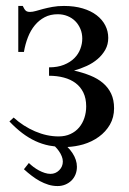

<svg xmlns="http://www.w3.org/2000/svg" viewBox="-20 -480 435 646"><path d="M363.8 -115.7Q363.8 -85 349.9 -60.8Q335.9 -36.6 312.7 -19.8Q289.6 -2.9 259.8 5.9Q233.9 13.2 207 14.6L207.5 15.1Q216.8 24.4 223.9 35.2Q231 45.9 234.9 57.6Q238.8 69.3 238.8 81.1Q238.8 95.2 233.9 107.2Q229 119.1 220.2 127.7Q211.4 136.2 199.5 141.1Q187.5 146 173.8 146Q157.7 146 142.8 141.4Q127.9 136.7 114 129.2Q100.1 121.6 86.7 111.3Q73.2 101.1 60.5 89.4L77.1 68.4Q84 75.2 92.8 81.8Q101.6 88.4 111.1 93.5Q120.6 98.6 130.6 101.8Q140.6 105 149.9 105Q167 105 179.2 92.8Q191.4 80.6 191.4 63.5Q191.4 54.7 187.7 45.7Q184.1 36.6 178.2 28.3Q172.4 20 165 12.7Q155.3 11.7 145.5 9.8Q121.1 4.9 98.6 -5.6Q76.2 -16.1 54.9 -32.2Q33.7 -48.3 11.7 -71.3L25.9 -84.5Q58.1 -55.2 97.9 -38.1Q137.7 -21 177.2 -21Q199.7 -21 217 -29.1Q234.4 -37.1 246.1 -51Q257.8 -64.9 263.9 -83.3Q270 -101.6 270 -122.1Q270 -148.9 260.5 -168.5Q251 -188 234.4 -200.4Q217.8 -212.9 194.8 -219Q171.9 -225.1 145 -225.1V-253.4Q173.8 -253.4 195.1 -262Q216.3 -270.5 230 -284.2Q243.7 -297.9 250.2 -315.2Q256.8 -332.5 256.8 -350.1Q256.8 -367.7 250.5 -382.8Q244.1 -397.9 233.2 -408.9Q222.2 -419.9 207 -426Q191.9 -432.1 174.3 -432.1Q149.4 -432.1 130.4 -422.1Q111.3 -412.1 97.2 -395Q83 -377.9 74 -354.7Q64.9 -331.5 60.5 -305.2H41.5V-460H56.6Q62 -448.2 66.7 -444.1Q71.3 -439.9 81.1 -439.9Q89.8 -439.9 100.8 -443.1Q111.8 -446.3 125.5 -450Q139.2 -453.6 156.5 -456.8Q173.8 -460 195.3 -460Q230.5 -460 258.3 -451.7Q286.1 -443.4 305.2 -428.7Q324.2 -414.1 334.2 -394.5Q344.2 -375 344.2 -352.5Q344.2 -330.6 334.5 -313Q324.7 -295.4 308.6 -281.5Q292.5 -267.6 271.7 -258.1Q251 -248.5 229 -242.7Q258.8 -235.8 283.7 -225.8Q308.6 -215.8 326.4 -200.7Q344.2 -185.5 354 -164.8Q363.8 -144 363.8 -115.7Z"/></svg>

Font: Doulos SIL Compact
Style: Regular
Weight: 400
Designer: Walt Agee, Victor Gaultney, Peter Martin, Debbi Hosken
Foundry: SIL International
Version: Version 4.110; 2011; Maintenance release ; LnSpcTght